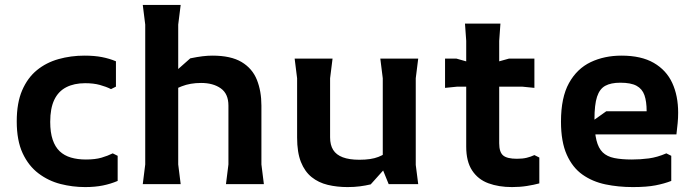

<svg xmlns="http://www.w3.org/2000/svg" viewBox="-20 -748 2821 780"><path d="M326 12Q275 12 226 -0.5Q177 -13 136.5 -43.5Q96 -74 72 -125.5Q48 -177 48 -255Q48 -330 70 -381Q92 -432 130 -463Q168 -494 218 -508Q268 -522 323 -522Q364 -522 394.5 -516Q425 -510 451 -499V-396L431 -386Q411 -396 385.5 -403Q360 -410 326 -410Q281 -410 249 -393.5Q217 -377 200.5 -342.5Q184 -308 184 -253Q184 -210 194 -180.5Q204 -151 222.5 -133.5Q241 -116 268 -108Q295 -100 329 -100Q367 -100 392.5 -107.5Q418 -115 438 -125L458 -115V-13Q430 -1 398 5.5Q366 12 326 12Z M898 0 908 -80V-319Q908 -367 877 -389Q846 -411 797 -411Q753 -411 718.5 -397.5Q684 -384 660 -366.5Q636 -349 623 -337V-396L753 -511Q782 -517 803 -519.5Q824 -522 843 -522Q918 -522 961.5 -496Q1005 -470 1023.5 -424Q1042 -378 1042 -319V-80L1052 0ZM560 0 570 -80V-648L560 -728H714L704 -648V-80L714 0Z M1392 12Q1349 12 1311.5 3Q1274 -6 1246 -28.5Q1218 -51 1202.5 -90Q1187 -129 1187 -189V-430L1177 -510H1331L1321 -430V-190Q1321 -159 1333.5 -139Q1346 -119 1372.5 -109Q1399 -99 1440 -99Q1488 -99 1517 -110.5Q1546 -122 1564 -139V-86L1486 1Q1465 6 1442 9Q1419 12 1392 12ZM1559 0 1535 -59V-430L1525 -510H1679L1669 -430V-78L1679 0Z M1874 -152V-582L1869 -652H2013L2008 -582V-166Q2008 -130 2024 -116.5Q2040 -103 2080 -103Q2103 -103 2119.5 -107Q2136 -111 2151 -118L2171 -108V-3Q2149 3 2120.5 7.5Q2092 12 2060 12Q2006 12 1964 -3.5Q1922 -19 1898 -55.5Q1874 -92 1874 -152ZM1788 -391V-510H1834L1940 -480L2048 -510H2151V-391L2101 -396H1838Z M2259 -254Q2259 -352 2291.5 -410.5Q2324 -469 2379.5 -495.5Q2435 -522 2505 -522Q2585 -522 2636 -492.5Q2687 -463 2711 -411Q2735 -359 2735 -290Q2735 -268 2733 -248Q2731 -228 2728 -202H2353V-232L2443 -296H2607Q2607 -336 2598 -361.5Q2589 -387 2566 -399.5Q2543 -412 2500 -412Q2462 -412 2439 -399.5Q2416 -387 2405.5 -355Q2395 -323 2395 -263Q2395 -211 2403 -178.5Q2411 -146 2428.5 -129Q2446 -112 2475.5 -106Q2505 -100 2547 -100Q2582 -100 2616 -104.5Q2650 -109 2687 -125L2707 -115V-13Q2679 -2 2643 5Q2607 12 2551 12Q2492 12 2439.5 1Q2387 -10 2346.5 -38.5Q2306 -67 2282.5 -119.5Q2259 -172 2259 -254Z"/></svg>

Font: AR One Sans
Style: Bold
Weight: 700
Designer: Niteesh Yadav
Foundry: Niteesh Yadav
Version: Version 1.001;gftools[0.9.33]